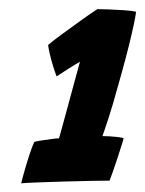

<svg xmlns="http://www.w3.org/2000/svg" viewBox="-20 -658 326 431"><path d="M210 -352.5Q216.5 -352.5 225.5 -352Q234.5 -351.5 243.2 -350.5Q252 -349.5 257.5 -348Q256.5 -342.5 252.2 -329.5Q248 -316.5 243 -301Q238 -285.5 233.2 -272.2Q228.5 -259 226 -252.5Q214 -252.5 185.5 -252Q157 -251.5 124 -250.5Q91 -249.5 64 -248.5Q37 -247.5 27.5 -246.5Q30.5 -259 35.8 -277.2Q41 -295.5 46.8 -312.8Q52.5 -330 57 -339.5Q64.5 -341.5 75.2 -343Q86 -344.5 96.5 -346Q107 -347.5 112.5 -347.5Q115.5 -358 120.2 -375.2Q125 -392.5 130.5 -412.8Q136 -433 141.5 -453.5Q147 -474 151.8 -491.2Q156.5 -508.5 159.5 -519.5Q155 -517 147.8 -512.5Q140.5 -508 132.2 -502.8Q124 -497.5 117 -493Q110 -488.5 107 -486.5Q101 -502.5 95.5 -522Q90 -541.5 88 -557Q97.5 -565.5 118.8 -581Q140 -596.5 162.2 -612.5Q184.5 -628.5 198.5 -637.5Q209.5 -637.5 226 -636.8Q242.5 -636 259.2 -635Q276 -634 285.5 -631.5Q284.5 -623 280.5 -603.8Q276.5 -584.5 269.5 -556.2Q262.5 -528 252.5 -492Q244.5 -462.5 233.8 -425.8Q223 -389 210 -352.5Z"/></svg>

Font: Grandstander Thin
Style: Bold Italic
Weight: 700
Italic angle: -15°
Version: Version 1.200